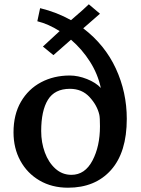

<svg xmlns="http://www.w3.org/2000/svg" viewBox="-20 -862 657 895"><path d="M446 -798 368 -730Q469 -653 520 -542.5Q571 -432 571 -308Q571 -152 497.5 -69.5Q424 13 297 13Q222 13 164.5 -20.5Q107 -54 75 -112.5Q43 -171 43 -245Q43 -328 77.5 -387.5Q112 -447 171.5 -478.5Q231 -510 305 -510Q344 -510 385.5 -493.5Q427 -477 450 -452Q436 -517 399.5 -574.5Q363 -632 311 -677L229 -605L180 -645L258 -717Q206 -750 154 -763L167 -824Q245 -805 311 -768L365 -815L394 -842ZM172 -251Q172 -198 189 -151.5Q206 -105 238 -76Q270 -47 313 -47Q376 -47 411 -113.5Q446 -180 446 -273Q446 -314 443 -327Q433 -371 397.5 -409.5Q362 -448 306 -448Q235 -448 203.5 -397Q172 -346 172 -251Z"/></svg>

Font: Martel
Style: Bold
Weight: 700
Designer: Dan Reynolds
Foundry: Dan Reynolds
Version: Version 1.001; ttfautohint (v1.1) -l 5 -r 5 -G 72 -x 0 -D la